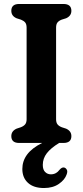

<svg xmlns="http://www.w3.org/2000/svg" viewBox="-20 -720 416 967"><path d="M262.5 -119.5Q262.5 -102.5 269.8 -93.5Q277 -84.5 291.5 -79L313 -72Q339.5 -60 339.5 -34.5Q339.5 0 299.5 0H278Q236 25.5 215.8 51.8Q195.5 78 195.5 110.5Q195.5 134.5 207.2 146.2Q219 158 236.5 158Q263 158 280 135Q292.5 120.5 304 124Q311.5 126 316.5 134.8Q321.5 143.5 315.5 159Q306.5 185.5 276.5 206.2Q246.5 227 201.5 227Q149.5 227 121 201Q92.5 175 92.5 131Q92.5 91 116.5 58.5Q140.5 26 192 0H76.5Q37 0 37 -34.5Q37 -60 63.5 -72L84.5 -79Q99 -84.5 106.5 -93.5Q114 -102.5 114 -119.5V-580.5Q114 -598 106.8 -606.8Q99.5 -615.5 85.5 -621L63.5 -628Q37 -639.5 37 -665.5Q37 -700 76.5 -700H299.5Q339.5 -700 339.5 -665.5Q339.5 -640 313 -628L290.5 -621Q276.5 -615.5 269.5 -606.8Q262.5 -598 262.5 -580.5Z"/></svg>

Font: Fraunces 72pt SuperSoft SemiBold
Style: Regular
Weight: 600
Version: Version 1.000;[b76b70a41]